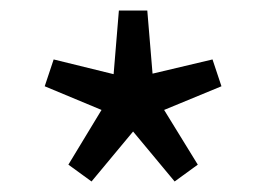

<svg xmlns="http://www.w3.org/2000/svg" viewBox="-20 -816 507 365"><path d="M154 -471 233 -566 312 -471 356 -503 292 -607 401 -652 384 -703 270 -676 260 -796H206L196 -675L82 -703L65 -652L173 -607L110 -503Z"/></svg>

Font: Noto Sans JP
Style: Regular
Weight: 400
Designer: Ryoko NISHIZUKA  (kana, bopomofo & ideographs); Paul D. Hunt (Latin, Greek & Cyrillic); Sandoll Communications , Soo-you
Foundry: Adobe
Version: Version 2.002;hotconv 1.0.116;makeotfexe 2.5.65601